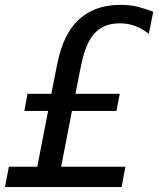

<svg xmlns="http://www.w3.org/2000/svg" viewBox="-24 -762 646 782"><path d="M12.2 -83H127.9L171.9 -310.1H75.2L87.9 -379.9H185.1L208 -496.1Q221.2 -563 243.2 -607.9Q265.1 -652.8 296.9 -682.1Q327.6 -710.9 370.1 -726.6Q412.6 -742.2 467.3 -742.2Q502.9 -742.2 533.2 -735.4Q543 -732.9 561.8 -727.3Q580.6 -721.7 600.1 -713.9L582 -624Q555.7 -645 526.4 -656.2Q497.1 -667 464.8 -667Q430.2 -667 404.5 -656.5Q378.9 -646 360.4 -625.5Q341.8 -605 328.1 -571.5Q314.5 -538.1 304.2 -485.8L283.2 -379.9H463.9L450.2 -310.1H269L225.1 -83H486.8L471.2 0H-3.9Z"/></svg>

Font: Hack
Style: Italic
Weight: 400
Italic angle: -11°
Monospace: yes
Designer: Christopher Simpkins
Foundry: Christopher Simpkins
Version: Version 2.019; ttfautohint (v1.4.1) -l 4 -r 80 -G 350 -x 0 -